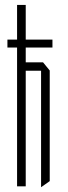

<svg xmlns="http://www.w3.org/2000/svg" viewBox="-20 -753 273 776"><path d="M10 -561V-593H192V-561ZM49 0V-733H84V0ZM146 3V-467H181V-21L147 3ZM84 -467V-501H154L181 -468V-467Z"/></svg>

Font: Foldit ExtraLight
Style: Regular
Weight: 250
Version: Version 1.003